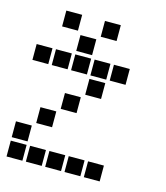

<svg xmlns="http://www.w3.org/2000/svg" viewBox="-115 -880 831 960"><g transform="rotate(15 300.0 -400.0)"><path d="M110 -791Q109 -791 109 -791Q109 -791 109 -790V-710Q109 -709 109 -709Q109 -709 110 -709H190Q191 -709 191 -709Q191 -709 191 -710V-790Q191 -791 191 -791Q191 -791 190 -791ZM310 -791Q309 -791 309 -791Q309 -791 309 -790V-710Q309 -709 309 -709Q309 -709 310 -709H390Q391 -709 391 -709Q391 -709 391 -710V-790Q391 -791 391 -791Q391 -791 390 -791ZM210 -691Q209 -691 209 -691Q209 -691 209 -690V-610Q209 -609 209 -609Q209 -609 210 -609H290Q291 -609 291 -609Q291 -609 291 -610V-690Q291 -691 291 -691Q291 -691 290 -691ZM10 -591Q9 -591 9 -591Q9 -591 9 -590V-510Q9 -509 9 -509Q9 -509 10 -509H90Q91 -509 91 -509Q91 -509 91 -510V-590Q91 -591 91 -591Q91 -591 90 -591ZM110 -591Q109 -591 109 -591Q109 -591 109 -590V-510Q109 -509 109 -509Q109 -509 110 -509H190Q191 -509 191 -509Q191 -509 191 -510V-590Q191 -591 191 -591Q191 -591 190 -591ZM210 -591Q209 -591 209 -591Q209 -591 209 -590V-510Q209 -509 209 -509Q209 -509 210 -509H290Q291 -509 291 -509Q291 -509 291 -510V-590Q291 -591 291 -591Q291 -591 290 -591ZM310 -591Q309 -591 309 -591Q309 -591 309 -590V-510Q309 -509 309 -509Q309 -509 310 -509H390Q391 -509 391 -509Q391 -509 391 -510V-590Q391 -591 391 -591Q391 -591 390 -591ZM410 -591Q409 -591 409 -591Q409 -591 409 -590V-510Q409 -509 409 -509Q409 -509 410 -509H490Q491 -509 491 -509Q491 -509 491 -510V-590Q491 -591 491 -591Q491 -591 490 -591ZM310 -491Q309 -491 309 -491Q309 -491 309 -490V-410Q309 -409 309 -409Q309 -409 310 -409H390Q391 -409 391 -409Q391 -409 391 -410V-490Q391 -491 391 -491Q391 -491 390 -491ZM210 -391Q209 -391 209 -391Q209 -391 209 -390V-310Q209 -309 209 -309Q209 -309 210 -309H290Q291 -309 291 -309Q291 -309 291 -310V-390Q291 -391 291 -391Q291 -391 290 -391ZM110 -291Q109 -291 109 -291Q109 -291 109 -290V-210Q109 -209 109 -209Q109 -209 110 -209H190Q191 -209 191 -209Q191 -209 191 -210V-290Q191 -291 191 -291Q191 -291 190 -291ZM10 -191Q9 -191 9 -191Q9 -191 9 -190V-110Q9 -109 9 -109Q9 -109 10 -109H90Q91 -109 91 -109Q91 -109 91 -110V-190Q91 -191 91 -191Q91 -191 90 -191ZM10 -91Q9 -91 9 -91Q9 -91 9 -90V-10Q9 -9 9 -9Q9 -9 10 -9H90Q91 -9 91 -9Q91 -9 91 -10V-90Q91 -91 91 -91Q91 -91 90 -91ZM110 -91Q109 -91 109 -91Q109 -91 109 -90V-10Q109 -9 109 -9Q109 -9 110 -9H190Q191 -9 191 -9Q191 -9 191 -10V-90Q191 -91 191 -91Q191 -91 190 -91ZM210 -91Q209 -91 209 -91Q209 -91 209 -90V-10Q209 -9 209 -9Q209 -9 210 -9H290Q291 -9 291 -9Q291 -9 291 -10V-90Q291 -91 291 -91Q291 -91 290 -91ZM310 -91Q309 -91 309 -91Q309 -91 309 -90V-10Q309 -9 309 -9Q309 -9 310 -9H390Q391 -9 391 -9Q391 -9 391 -10V-90Q391 -91 391 -91Q391 -91 390 -91ZM410 -91Q409 -91 409 -91Q409 -91 409 -90V-10Q409 -9 409 -9Q409 -9 410 -9H490Q491 -9 491 -9Q491 -9 491 -10V-90Q491 -91 491 -91Q491 -91 490 -91Z"/></g></svg>

Font: Doto ExtraBold
Style: Regular
Weight: 800
Monospace: yes
Version: Version 1.000